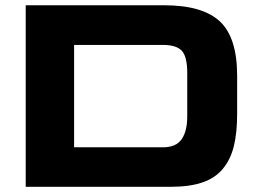

<svg xmlns="http://www.w3.org/2000/svg" viewBox="-20 -720 997 740"><path d="M79.1 0V-699.7H612.3Q760.7 -699.7 827.4 -637.5Q894 -575.2 894 -428.2V-281.7Q894 -208 881.3 -156.7Q868.7 -105.5 839.1 -69.6Q809.6 -33.7 760 -16.8Q710.4 0 637.7 0ZM265.6 -546.9V-152.3H608.4Q658.2 -152.3 679.9 -183.1Q701.7 -213.9 701.7 -272V-437.5Q701.7 -502.4 680.4 -524.7Q659.2 -546.9 607.4 -546.9Z"/></svg>

Font: Wadik
Style: Bold
Weight: 700
Designer: Sasha Pavljenko
Version: Version 1.001;Fontself Maker 3.5.4